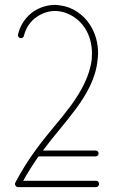

<svg xmlns="http://www.w3.org/2000/svg" viewBox="-20 -769 472 787"><path d="M116 -721C85 -699 62 -665 54 -628C52 -621 57 -614 63 -613C70 -611 77 -616 78 -622C85 -653 104 -682 131 -700C153 -715 179 -724 206 -724C212 -724 217 -723 222 -723C265 -717 305 -690 328 -654C348 -623 357 -587 357 -550C357 -542 356 -534 356 -526C348 -457 312 -393 269 -334C226 -276 176 -222 132 -162C99 -118 69 -70 43 -21C41 -17 41 -12 43 -9C46 -5 49 -2 54 -2H374C381 -2 386 -8 386 -15C386 -22 381 -28 374 -28H75C94 -62 115 -95 138 -128H372C379 -128 384 -133 384 -140C384 -147 379 -152 372 -152H156C198 -209 246 -262 289 -320C333 -379 373 -447 380 -524C381 -532 382 -541 382 -550C382 -591 372 -632 349 -667C322 -710 276 -741 226 -747C219 -748 213 -749 206 -749C174 -749 143 -739 116 -721Z"/></svg>

Font: LS
Style: LightAlt
Weight: 250
Designer: BSozoo
Foundry: BSozoo
Version: Version 001.000